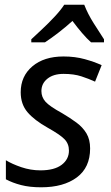

<svg xmlns="http://www.w3.org/2000/svg" viewBox="-20 -786 472 816"><path d="M155 10Q106 10 69.5 0.5Q33 -9 5 -24V-105Q31 -89 70.5 -75.5Q110 -62 152 -62Q211 -62 242 -85.5Q273 -109 273 -146Q273 -175 254 -194.5Q235 -214 183 -243Q126 -275 97 -309Q68 -343 68 -394Q68 -462 117.5 -504Q167 -546 250 -546Q299 -546 340.5 -534.5Q382 -523 412 -509L384 -439Q358 -451 326 -461.5Q294 -472 250 -472Q207 -472 181.5 -451.5Q156 -431 156 -399Q156 -373 173.5 -353.5Q191 -334 244 -305Q278 -285 305 -265Q332 -245 347.5 -219Q363 -193 363 -155Q363 -74 306.5 -32Q250 10 155 10ZM113 -606V-619Q130 -635 158 -661Q186 -687 212.5 -715.5Q239 -744 253 -766H338Q353 -727 378 -687.5Q403 -648 422 -619V-606H367Q349 -622 328.5 -646Q308 -670 288 -697Q258 -670 227.5 -646.5Q197 -623 171 -606Z"/></svg>

Font: Manna Sans
Style: Italic
Weight: 400
Italic angle: -12°
Designer: Monotype Design Team
Foundry: Monotype Imaging Inc.
Version: Version 2.001.1; ttfautohint (v1.8.2)